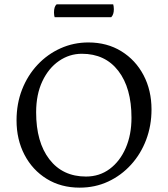

<svg xmlns="http://www.w3.org/2000/svg" viewBox="-20 -850 771 882"><path d="M346 12Q260 12 194.5 -28.5Q129 -69 92.5 -139Q56 -209 56 -297Q56 -374 81.5 -439Q107 -504 152.5 -552.5Q198 -601 258 -628Q318 -655 386 -655Q472 -655 537.5 -614.5Q603 -574 639.5 -504.5Q676 -435 676 -347Q676 -273 651.5 -208Q627 -143 582 -93.5Q537 -44 477 -16Q417 12 346 12ZM375 -39Q437 -39 484 -74Q531 -109 557.5 -170Q584 -231 584 -309Q584 -446 523.5 -524.5Q463 -603 356 -603Q299 -603 251 -570Q203 -537 174.5 -476.5Q146 -416 146 -334Q146 -197 207 -118Q268 -39 375 -39ZM491 -771H231Q230 -774 229 -779.5Q228 -785 228 -792Q228 -820 240 -830H500Q501 -827 502 -821Q503 -815 503 -808Q503 -783 491 -771Z"/></svg>

Font: Pitagon Serif
Style: Regular
Weight: 400
Designer: Travis Tran
Foundry: Pitagon
Version: Version 1.000;gftools[0.9.26]